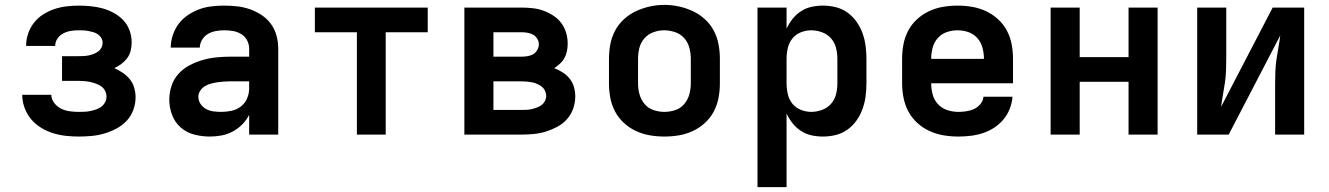

<svg xmlns="http://www.w3.org/2000/svg" viewBox="-20 -551 5440 786"><path d="M302 8Q276 8 249 5Q222 2 196.5 -6Q171 -14 147.5 -28.5Q124 -43 107 -63.5Q90 -84 80.5 -110Q71 -136 71 -163Q71 -163 71 -163Q71 -163 71 -163H190Q190 -145 202 -129.5Q214 -114 230.5 -106Q247 -98 265.5 -95.5Q284 -93 302 -93Q314 -93 326 -93.5Q338 -94 350 -96.5Q362 -99 373.5 -103Q385 -107 394.5 -114Q404 -121 410 -132Q416 -143 416 -155Q416 -167 410.5 -178.5Q405 -190 395 -197Q385 -204 373 -208.5Q361 -213 349 -215.5Q337 -218 324.5 -219Q312 -220 300 -220H234V-321H300Q311 -321 321.5 -321.5Q332 -322 342.5 -324Q353 -326 363 -330Q373 -334 381.5 -340Q390 -346 395 -355.5Q400 -365 400 -376Q400 -376 400 -376Q400 -376 400 -376Q400 -386 395 -395Q390 -404 381.5 -410Q373 -416 363 -419Q353 -422 343 -424Q333 -426 323 -426.5Q313 -427 303 -427Q286 -427 270 -424.5Q254 -422 239.5 -414.5Q225 -407 215.5 -393.5Q206 -380 206 -363Q206 -363 206 -363Q206 -363 206 -363H87Q87 -363 87 -363.5Q87 -364 87 -365Q87 -390 95.5 -414.5Q104 -439 120 -459Q136 -479 157.5 -492.5Q179 -506 203 -514Q227 -522 252 -525Q277 -528 303 -528Q327 -528 352 -525.5Q377 -523 400.5 -516.5Q424 -510 446 -498Q468 -486 485 -468Q502 -450 510.5 -426Q519 -402 519 -378Q519 -361 515 -344Q511 -327 501 -313.5Q491 -300 477 -289.5Q463 -279 448 -272Q466 -264 482.5 -253Q499 -242 511.5 -226.5Q524 -211 529.5 -191.5Q535 -172 535 -153Q535 -126 525.5 -100.5Q516 -75 498 -56Q480 -37 456.5 -24.5Q433 -12 407.5 -4.5Q382 3 355.5 5.5Q329 8 302 8Z M839 8Q807 8 775.5 0Q744 -8 720 -29Q696 -50 684.5 -80.5Q673 -111 673 -143Q673 -171 682 -199Q691 -227 710.5 -248.5Q730 -270 755.5 -283.5Q781 -297 808.5 -305Q836 -313 864.5 -316Q893 -319 922 -319H1000V-352Q1000 -370 991.5 -386Q983 -402 967.5 -411.5Q952 -421 934 -424Q916 -427 898 -427Q881 -427 864 -424Q847 -421 832 -412.5Q817 -404 807.5 -388.5Q798 -373 798 -356H679Q679 -356 679 -356Q679 -356 679 -356Q679 -382 687.5 -407.5Q696 -433 711.5 -453.5Q727 -474 749 -489Q771 -504 795.5 -513Q820 -522 846 -525Q872 -528 898 -528Q925 -528 951.5 -525Q978 -522 1003.5 -513Q1029 -504 1051.5 -489Q1074 -474 1089.5 -452.5Q1105 -431 1112 -405Q1119 -379 1119 -352V0H1000V-81Q989 -59 971.5 -41.5Q954 -24 932.5 -12.5Q911 -1 887 3.5Q863 8 839 8ZM886 -93Q907 -93 928 -97.5Q949 -102 966 -115Q983 -128 991.5 -148Q1000 -168 1000 -189V-218H922Q909 -218 895.5 -217Q882 -216 869 -214Q856 -212 843 -208.5Q830 -205 818.5 -198Q807 -191 799.5 -179.5Q792 -168 792 -155Q792 -139 801 -125.5Q810 -112 824 -104.5Q838 -97 854 -95Q870 -93 886 -93Z M1441 0V-419H1269V-520H1731V-419H1559V0Z M1881 0V-520H2115Q2137 -520 2160 -517.5Q2183 -515 2204 -507.5Q2225 -500 2244.5 -487.5Q2264 -475 2277.5 -457Q2291 -439 2297.5 -417Q2304 -395 2304 -372Q2304 -357 2301 -342Q2298 -327 2291 -314Q2284 -301 2272.5 -290.5Q2261 -280 2249 -272Q2267 -265 2283.5 -254.5Q2300 -244 2312 -229Q2324 -214 2329.5 -195Q2335 -176 2335 -156Q2335 -131 2326.5 -106.5Q2318 -82 2301 -63Q2284 -44 2261.5 -32Q2239 -20 2215 -12.5Q2191 -5 2165.5 -2.5Q2140 0 2115 0ZM2000 -319H2115Q2127 -319 2139.5 -321Q2152 -323 2162.5 -329Q2173 -335 2179.5 -346.5Q2186 -358 2186 -370Q2186 -370 2186 -370Q2186 -370 2186 -370Q2186 -382 2179 -393Q2172 -404 2161.5 -409.5Q2151 -415 2139 -417Q2127 -419 2115 -419H2000ZM2115 -101Q2126 -101 2136.5 -101.5Q2147 -102 2157.5 -104.5Q2168 -107 2178.5 -111Q2189 -115 2197.5 -121.5Q2206 -128 2211 -138Q2216 -148 2216 -158Q2216 -169 2211 -179.5Q2206 -190 2197.5 -196.5Q2189 -203 2179 -207.5Q2169 -212 2158.5 -214Q2148 -216 2137 -217Q2126 -218 2115 -218H2000V-101Z M2700 8Q2670 8 2640.5 3Q2611 -2 2584 -14.5Q2557 -27 2534.5 -47.5Q2512 -68 2498 -94.5Q2484 -121 2478.5 -150.5Q2473 -180 2473 -210V-310Q2473 -340 2478.5 -369.5Q2484 -399 2498 -425.5Q2512 -452 2534.5 -472.5Q2557 -493 2584 -505.5Q2611 -518 2640.5 -524.5Q2670 -531 2700 -531Q2730 -531 2759.5 -524.5Q2789 -518 2816 -505.5Q2843 -493 2865.5 -472.5Q2888 -452 2902 -425.5Q2916 -399 2921.5 -369.5Q2927 -340 2927 -310V-210Q2927 -180 2921.5 -150.5Q2916 -121 2902 -94.5Q2888 -68 2865.5 -47.5Q2843 -27 2816 -14.5Q2789 -2 2759.5 3Q2730 8 2700 8ZM2700 -93Q2723 -93 2745 -100.5Q2767 -108 2781.5 -125.5Q2796 -143 2802 -165Q2808 -187 2808 -210V-310Q2808 -333 2802 -355.5Q2796 -378 2781 -395Q2766 -412 2743.5 -419.5Q2721 -427 2699 -427Q2676 -427 2654.5 -419Q2633 -411 2618 -394Q2603 -377 2597.5 -355Q2592 -333 2592 -310V-210Q2592 -187 2598 -165Q2604 -143 2618.5 -125.5Q2633 -108 2655 -100.5Q2677 -93 2700 -93Z M3081 215V-520H3200V-434Q3210 -455 3224.5 -473.5Q3239 -492 3259 -505Q3279 -518 3302 -523Q3325 -528 3349 -528Q3376 -528 3402 -521.5Q3428 -515 3449.5 -499.5Q3471 -484 3486.5 -462Q3502 -440 3511 -415Q3520 -390 3523.5 -363.5Q3527 -337 3527 -310V-210Q3527 -183 3523.5 -156.5Q3520 -130 3511 -105Q3502 -80 3486.5 -58Q3471 -36 3449.5 -20.5Q3428 -5 3402 1.5Q3376 8 3349 8Q3325 8 3302 3Q3279 -2 3259 -15Q3239 -28 3224.5 -46.5Q3210 -65 3200 -86V215ZM3301 -93Q3323 -93 3345 -101Q3367 -109 3382 -126Q3397 -143 3402.5 -165Q3408 -187 3408 -210V-310Q3408 -333 3402.5 -355Q3397 -377 3382 -394Q3367 -411 3345 -419Q3323 -427 3301 -427Q3279 -427 3258 -418.5Q3237 -410 3223.5 -393Q3210 -376 3205 -354Q3200 -332 3200 -310V-210Q3200 -188 3205 -166Q3210 -144 3223.5 -127Q3237 -110 3258 -101.5Q3279 -93 3301 -93Z M3903 8Q3873 8 3843 3Q3813 -2 3785.5 -14.5Q3758 -27 3735.5 -47.5Q3713 -68 3699 -94Q3685 -120 3679 -150Q3673 -180 3673 -210V-310Q3673 -340 3678.5 -369.5Q3684 -399 3698 -425.5Q3712 -452 3734.5 -472.5Q3757 -493 3784 -505.5Q3811 -518 3840.5 -523Q3870 -528 3900 -528Q3930 -528 3959.5 -523Q3989 -518 4016 -505.5Q4043 -493 4065.5 -472.5Q4088 -452 4102 -425.5Q4116 -399 4121.5 -369.5Q4127 -340 4127 -310V-210H3792Q3792 -187 3798 -164.5Q3804 -142 3819.5 -125Q3835 -108 3857.5 -100.5Q3880 -93 3903 -93Q3919 -93 3936 -95.5Q3953 -98 3968 -105Q3983 -112 3994 -125.5Q4005 -139 4006 -155H4125Q4123 -130 4113.5 -105.5Q4104 -81 4087.5 -61.5Q4071 -42 4049.5 -28Q4028 -14 4003.5 -6Q3979 2 3953.5 5Q3928 8 3903 8ZM3792 -310H4008Q4008 -333 4002 -355.5Q3996 -378 3981 -395Q3966 -412 3944.5 -419.5Q3923 -427 3900 -427Q3877 -427 3855.5 -419.5Q3834 -412 3819 -395Q3804 -378 3798 -355.5Q3792 -333 3792 -310Z M4281 0V-520H4400V-317H4600V-520H4719V0H4600V-216H4400V0Z M4881 0V-520H5000V-312Q5000 -287 4999 -262Q4998 -237 4994.5 -212.5Q4991 -188 4986.5 -163.5Q4982 -139 4979 -114L5190 -520H5319V0H5200V-208Q5200 -233 5201 -258Q5202 -283 5205.5 -307.5Q5209 -332 5213.5 -356.5Q5218 -381 5221 -406L5010 0Z"/></svg>

Font: Iosevka Custom Extended
Style: Bold
Weight: 700
Width: 7
Monospace: yes
Designer: Belleve Invis
Foundry: Belleve Invis
Version: Version 11.2.4; ttfautohint (v1.8.4)